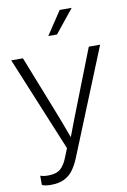

<svg xmlns="http://www.w3.org/2000/svg" viewBox="-108 -850 716 1085"><g transform="rotate(-10 250.0 -307.5)"><path d="M93 175Q59 175 43 166V114H46Q54 117 63.5 118.5Q73 120 89 120Q135 120 159 99Q183 78 199 36L219 -14L-5 -557H62L178 -263Q196 -217 214.5 -169.5Q233 -122 251 -71Q270 -122 288.5 -169.5Q307 -217 325 -263L440 -557H505L260 46Q245 84 224.5 113.5Q204 143 172.5 159Q141 175 93 175ZM225 -656 314 -790H383L275 -656Z"/></g></svg>

Font: BDO Grotesk Light
Style: Regular
Weight: 300
Designer: Deni Anggara
Foundry: Lokal Container
Version: Version 2.000